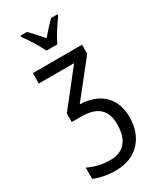

<svg xmlns="http://www.w3.org/2000/svg" viewBox="-247 -858 995 1183"><g transform="rotate(-30 250.0 -267.0)"><path d="M207 -614H284C305 -660 347 -723 377 -764V-774H332C298 -739 280 -720 246 -680C216 -714 185 -751 160 -774H115V-764C150 -717 186 -658 207 -614ZM209 240C358 240 446 140 446 -5C446 -152 346 -222 219 -225L415 -472V-536H65V-462H316L122 -216V-155H189C291 -155 358 -117 358 -3C358 104 309 167 213 167C149 167 96 151 56 131V211C92 227 146 240 209 240Z"/></g></svg>

Font: Noto Sans Mono ExtraCondensed
Style: Regular
Weight: 400
Width: 2
Designer: Monotype Design Team
Foundry: Monotype Imaging Inc.
Version: Version 2.014